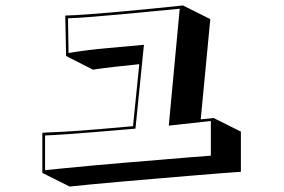

<svg xmlns="http://www.w3.org/2000/svg" viewBox="-20 -628 1040 703"><path d="M862 1Q830 3 780.5 7Q731 11 670.5 16Q610 21 547 26.5Q484 32 424 37Q364 42 315 47Q266 52 235 55L135 5V-142Q166 -143 218.5 -146Q271 -149 335.5 -154.5Q400 -160 467 -166L490 -393Q448 -389 405 -384Q362 -379 320 -373L222 -423L219 -571Q255 -572 308 -576Q361 -580 422.5 -585.5Q484 -591 543 -597Q602 -603 650 -608L750 -558L715 -191L762 -196L862 -146ZM598 -168 638 -596Q595 -592 538.5 -586.5Q482 -581 422.5 -575.5Q363 -570 312 -566Q261 -562 229 -561L231 -434Q297 -445 370 -451.5Q443 -458 507 -464L476 -157Q407 -151 341 -145.5Q275 -140 223.5 -136.5Q172 -133 145 -132V-5Q173 -8 220 -12.5Q267 -17 325.5 -22.5Q384 -28 446 -33Q508 -38 567 -43Q626 -48 674.5 -52Q723 -56 752 -58V-185Z"/></svg>

Font: Rampart One
Style: Regular
Weight: 400
Designer: Fontworks Inc.
Foundry: Fontworks Inc.
Version: Version 1.100